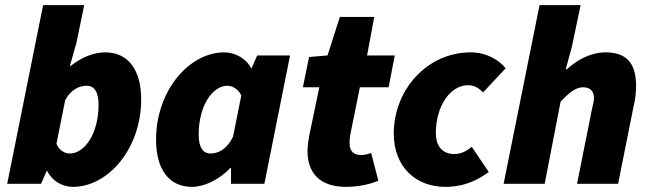

<svg xmlns="http://www.w3.org/2000/svg" viewBox="-20 -716 2530 748"><path d="M264 12C402 12 530 -138 530 -328C530 -446 478 -512 390 -512C344 -512 296 -492 254 -458H252L278 -550L308 -696H148L8 0H140L162 -50H164C182 -12 222 12 264 12ZM252 -118C232 -118 210 -130 200 -156L234 -326C258 -370 292 -382 318 -382C346 -382 364 -360 364 -308C364 -196 310 -118 252 -118Z M728 12C776 12 834 -16 878 -62H880V0H1010L1110 -500H982L960 -450H958C940 -488 896 -512 854 -512C716 -512 588 -362 588 -172C588 -54 640 12 728 12ZM800 -118C772 -118 754 -140 754 -192C754 -304 808 -382 866 -382C884 -382 908 -370 920 -344L888 -184C862 -130 826 -118 800 -118Z M1328 12C1380 12 1426 0 1454 -12L1426 -120C1414 -116 1400 -112 1386 -112C1360 -112 1342 -126 1342 -156C1342 -166 1342 -176 1344 -188L1382 -376H1494L1518 -500H1410L1438 -650H1304L1256 -500L1184 -494L1160 -376H1224L1186 -194C1182 -172 1178 -150 1178 -128C1178 -46 1222 12 1328 12Z M1714 12C1794 12 1846 -18 1884 -46L1818 -144C1800 -130 1780 -116 1750 -116C1702 -116 1678 -148 1678 -198C1678 -300 1732 -384 1804 -384C1828 -384 1844 -374 1862 -356L1950 -450C1926 -480 1878 -512 1814 -512C1642 -512 1514 -364 1514 -196C1514 -64 1602 12 1714 12Z M1942 0H2102L2164 -320C2200 -358 2224 -376 2252 -376C2278 -376 2294 -362 2294 -334C2294 -322 2290 -308 2286 -290L2228 0H2388L2450 -310C2456 -334 2458 -360 2458 -382C2458 -468 2422 -512 2340 -512C2280 -512 2228 -482 2188 -446H2184L2208 -534L2242 -696H2082Z"/></svg>

Font: Source Sans Pro Black
Style: Italic
Weight: 900
Italic angle: -11°
Designer: Paul D. Hunt
Foundry: Adobe Systems Incorporated
Version: Version 3.006;hotconv 1.0.111;makeotfexe 2.5.65597